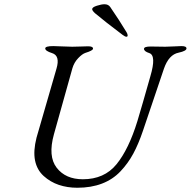

<svg xmlns="http://www.w3.org/2000/svg" viewBox="-20 -870 898 904"><path d="M557 -706Q472 -770 427 -808Q414 -820 414 -827Q414 -836 436 -843Q458 -850 472 -850Q490 -850 499 -837Q541 -776 576 -718Q581 -710 581 -703Q581 -697 575 -697Q569 -697 557 -706ZM752 -547Q748 -537 653 -254Q632 -192 607.5 -146.5Q583 -101 547 -63Q511 -25 460 -5.5Q409 14 344 14Q297 14 257 0.5Q217 -13 185.5 -41.5Q154 -70 145 -114.5Q136 -159 152 -222L246 -547Q264 -608 225 -620Q193 -630 193 -642Q193 -653 231 -653Q244 -653 273 -651.5Q302 -650 320 -650Q336 -650 361 -651Q386 -652 395 -652Q418 -652 418 -641Q418 -632 382 -621Q367 -616 348 -596Q329 -576 321 -549L234 -238Q205 -134 247 -80Q289 -26 370 -26Q471 -26 528.5 -96.5Q586 -167 627 -300Q649 -373 688 -511Q717 -609 683 -620Q658 -628 658 -640Q658 -651 689 -651Q703 -651 724 -650.5Q745 -650 758 -650Q774 -650 799.5 -651.5Q825 -653 834 -653Q858 -653 858 -642Q858 -630 821 -622Q775 -613 752 -547Z"/></svg>

Font: EB Garamond 12
Style: Italic
Weight: 400
Italic angle: -17°
Version: Version 0.016; ttfautohint (v1.8.4)